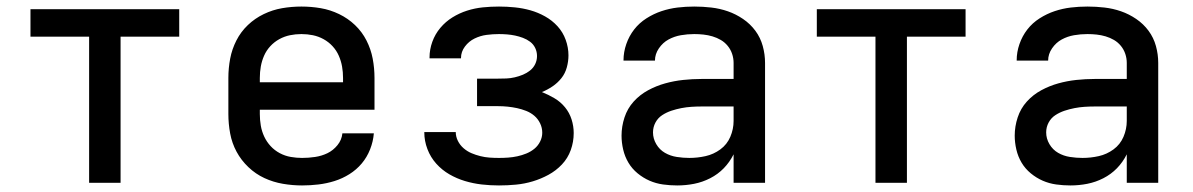

<svg xmlns="http://www.w3.org/2000/svg" viewBox="-20 -558 3640 586"><path d="M252 0V-446H73V-530H527V-446H348V0Z M902 8Q873 8 843.5 3Q814 -2 787 -14.5Q760 -27 738 -48Q716 -69 702 -95Q688 -121 682.5 -150.5Q677 -180 677 -210V-320Q677 -350 682.5 -379Q688 -408 701.5 -434.5Q715 -461 736.5 -481.5Q758 -502 785 -515Q812 -528 841 -533Q870 -538 900 -538Q930 -538 959 -533Q988 -528 1015 -515Q1042 -502 1063.5 -481.5Q1085 -461 1098.5 -434.5Q1112 -408 1117.5 -379Q1123 -350 1123 -320V-223H773V-210Q773 -192 776 -174.5Q779 -157 786.5 -141Q794 -125 806 -112Q818 -99 834 -90.5Q850 -82 867.5 -79Q885 -76 902 -76Q922 -76 942 -79Q962 -82 979.5 -90.5Q997 -99 1010 -115Q1023 -131 1025 -151H1121Q1119 -126 1109.5 -102Q1100 -78 1084 -59Q1068 -40 1046.5 -26.5Q1025 -13 1001 -5.5Q977 2 952 5Q927 8 902 8ZM773 -307H1027V-320Q1027 -338 1024 -355Q1021 -372 1014 -388Q1007 -404 995 -417Q983 -430 967.5 -438.5Q952 -447 935 -450.5Q918 -454 900 -454Q882 -454 865 -450.5Q848 -447 832.5 -438.5Q817 -430 805 -417Q793 -404 786 -388Q779 -372 776 -355Q773 -338 773 -320Z M1503 8Q1476 8 1450 5Q1424 2 1399 -5.5Q1374 -13 1351.5 -26Q1329 -39 1311.5 -58.5Q1294 -78 1284.5 -103Q1275 -128 1275 -154Q1275 -154 1275 -154.5Q1275 -155 1275 -155H1371Q1371 -141 1377.5 -128Q1384 -115 1395 -105.5Q1406 -96 1419 -90.5Q1432 -85 1446 -81.5Q1460 -78 1474 -77Q1488 -76 1503 -76Q1517 -76 1531 -77Q1545 -78 1559 -81Q1573 -84 1586.5 -89.5Q1600 -95 1611 -104Q1622 -113 1628.5 -126Q1635 -139 1635 -153Q1635 -168 1628.5 -181.5Q1622 -195 1611 -204.5Q1600 -214 1586 -219.5Q1572 -225 1558 -228Q1544 -231 1529.5 -232.5Q1515 -234 1500 -234H1436V-318H1500Q1513 -318 1525.5 -318.5Q1538 -319 1551 -322Q1564 -325 1576 -330Q1588 -335 1598 -343Q1608 -351 1613.5 -362.5Q1619 -374 1619 -387Q1619 -400 1613.5 -411.5Q1608 -423 1598 -430.5Q1588 -438 1576 -442.5Q1564 -447 1552 -449.5Q1540 -452 1527.5 -453Q1515 -454 1503 -454Q1484 -454 1465 -451.5Q1446 -449 1428.5 -440.5Q1411 -432 1399 -416Q1387 -400 1387 -381Q1387 -381 1387 -380.5Q1387 -380 1387 -380H1291Q1291 -381 1291 -381.5Q1291 -382 1291 -383Q1291 -407 1299.5 -430.5Q1308 -454 1324 -473Q1340 -492 1361 -505Q1382 -518 1405.5 -525.5Q1429 -533 1453.5 -535.5Q1478 -538 1503 -538Q1527 -538 1551.5 -535.5Q1576 -533 1599 -526.5Q1622 -520 1643.5 -508Q1665 -496 1681.5 -478Q1698 -460 1706.5 -436.5Q1715 -413 1715 -389Q1715 -371 1710 -352.5Q1705 -334 1693.5 -319.5Q1682 -305 1666.5 -294.5Q1651 -284 1634 -277Q1654 -269 1672.5 -258Q1691 -247 1704.5 -230.5Q1718 -214 1724.5 -193.5Q1731 -173 1731 -152Q1731 -125 1722 -100Q1713 -75 1695 -56Q1677 -37 1654 -24.5Q1631 -12 1606 -4.5Q1581 3 1555 5.5Q1529 8 1503 8Z M2047 8Q2025 8 2003.5 5Q1982 2 1962.5 -6.5Q1943 -15 1926 -29Q1909 -43 1898 -61.5Q1887 -80 1882 -101.5Q1877 -123 1877 -144Q1877 -172 1886 -199.5Q1895 -227 1914 -248Q1933 -269 1958 -282.5Q1983 -296 2010 -303.5Q2037 -311 2065 -314Q2093 -317 2121 -317H2219V-366Q2219 -380 2214.5 -393.5Q2210 -407 2201 -418Q2192 -429 2180 -436Q2168 -443 2154.5 -447Q2141 -451 2127 -452.5Q2113 -454 2099 -454Q2078 -454 2058 -450.5Q2038 -447 2020.5 -437.5Q2003 -428 1991 -410.5Q1979 -393 1979 -373Q1979 -373 1979 -373Q1979 -373 1979 -373H1883Q1883 -373 1883 -373Q1883 -373 1883 -374Q1883 -399 1891.5 -423.5Q1900 -448 1915.5 -468Q1931 -488 1953 -502Q1975 -516 1999 -524Q2023 -532 2048 -535Q2073 -538 2099 -538Q2125 -538 2151 -535Q2177 -532 2201.5 -523.5Q2226 -515 2248 -500Q2270 -485 2285.5 -464Q2301 -443 2308 -417.5Q2315 -392 2315 -366V0H2219V-87Q2207 -63 2189 -44.5Q2171 -26 2147.5 -14Q2124 -2 2098.5 3Q2073 8 2047 8ZM2084 -76Q2109 -76 2133.5 -81.5Q2158 -87 2178.5 -102Q2199 -117 2209 -140.5Q2219 -164 2219 -189V-233H2121Q2106 -233 2090.5 -232Q2075 -231 2059.5 -228Q2044 -225 2029 -220Q2014 -215 2001 -206.5Q1988 -198 1980.5 -184Q1973 -170 1973 -154Q1973 -135 1983 -118Q1993 -101 2009.5 -91.5Q2026 -82 2045.5 -79Q2065 -76 2084 -76Z M2652 0V-446H2473V-530H2927V-446H2748V0Z M3247 8Q3225 8 3203.5 5Q3182 2 3162.5 -6.5Q3143 -15 3126 -29Q3109 -43 3098 -61.5Q3087 -80 3082 -101.5Q3077 -123 3077 -144Q3077 -172 3086 -199.5Q3095 -227 3114 -248Q3133 -269 3158 -282.5Q3183 -296 3210 -303.5Q3237 -311 3265 -314Q3293 -317 3321 -317H3419V-366Q3419 -380 3414.5 -393.5Q3410 -407 3401 -418Q3392 -429 3380 -436Q3368 -443 3354.5 -447Q3341 -451 3327 -452.5Q3313 -454 3299 -454Q3278 -454 3258 -450.5Q3238 -447 3220.5 -437.5Q3203 -428 3191 -410.5Q3179 -393 3179 -373Q3179 -373 3179 -373Q3179 -373 3179 -373H3083Q3083 -373 3083 -373Q3083 -373 3083 -374Q3083 -399 3091.5 -423.5Q3100 -448 3115.5 -468Q3131 -488 3153 -502Q3175 -516 3199 -524Q3223 -532 3248 -535Q3273 -538 3299 -538Q3325 -538 3351 -535Q3377 -532 3401.5 -523.5Q3426 -515 3448 -500Q3470 -485 3485.5 -464Q3501 -443 3508 -417.5Q3515 -392 3515 -366V0H3419V-87Q3407 -63 3389 -44.5Q3371 -26 3347.5 -14Q3324 -2 3298.5 3Q3273 8 3247 8ZM3284 -76Q3309 -76 3333.5 -81.5Q3358 -87 3378.5 -102Q3399 -117 3409 -140.5Q3419 -164 3419 -189V-233H3321Q3306 -233 3290.5 -232Q3275 -231 3259.5 -228Q3244 -225 3229 -220Q3214 -215 3201 -206.5Q3188 -198 3180.5 -184Q3173 -170 3173 -154Q3173 -135 3183 -118Q3193 -101 3209.5 -91.5Q3226 -82 3245.5 -79Q3265 -76 3284 -76Z"/></svg>

Font: Iosevka Curly Medium Extended
Style: Regular
Weight: 500
Width: 7
Monospace: yes
Designer: Belleve Invis
Foundry: Belleve Invis
Version: Version 11.1.0; ttfautohint (v1.8.3)